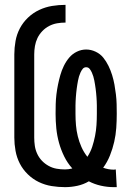

<svg xmlns="http://www.w3.org/2000/svg" viewBox="-20 -763 540 791"><path d="M449 8Q422 8 395.5 2Q369 -4 346 -16Q324 -3 298.5 2.5Q273 8 248 8Q220 8 192.5 3.5Q165 -1 140 -13Q115 -25 94.5 -45Q74 -65 61.5 -89.5Q49 -114 44 -141.5Q39 -169 39 -196V-539Q39 -566 44 -594Q49 -622 62 -646.5Q75 -671 95.5 -690.5Q116 -710 141.5 -722Q167 -734 194.5 -738.5Q222 -743 250 -743V-670Q232 -670 215 -667Q198 -664 182.5 -656Q167 -648 154.5 -635Q142 -622 134.5 -606.5Q127 -591 124 -573.5Q121 -556 121 -539V-196Q121 -179 123.5 -162Q126 -145 133.5 -129Q141 -113 153 -100.5Q165 -88 180.5 -79.5Q196 -71 213 -68Q230 -65 248 -65Q255 -65 262.5 -66Q270 -67 278 -69Q258 -91 244.5 -118.5Q231 -146 223 -175Q215 -204 212 -234Q209 -264 209 -294Q209 -314 209.5 -334Q210 -354 212.5 -374.5Q215 -395 219 -414.5Q223 -434 228.5 -453.5Q234 -473 243 -491.5Q252 -510 265 -525.5Q278 -541 296.5 -550Q315 -559 335 -559Q355 -559 374 -550Q393 -541 405.5 -525.5Q418 -510 427 -491.5Q436 -473 442 -453.5Q448 -434 451.5 -414.5Q455 -395 457.5 -374.5Q460 -354 460.5 -334Q461 -314 461 -294Q461 -265 459 -236Q457 -207 450.5 -178.5Q444 -150 433 -122.5Q422 -95 405 -72Q416 -68 427 -66Q438 -64 449 -64Q451 -64 453 -64.5Q455 -65 457 -65L461 8ZM340 -117Q353 -137 360 -158.5Q367 -180 371.5 -202.5Q376 -225 377.5 -248Q379 -271 379 -294Q379 -302 379 -311Q379 -320 379 -328.5Q379 -337 378.5 -345.5Q378 -354 377.5 -362.5Q377 -371 376 -380Q375 -389 374 -397.5Q373 -406 371.5 -414.5Q370 -423 368.5 -431.5Q367 -440 364.5 -448Q362 -456 358.5 -464Q355 -472 349.5 -479Q344 -486 335 -486Q326 -486 320.5 -479Q315 -472 311.5 -464Q308 -456 305.5 -448Q303 -440 301.5 -431.5Q300 -423 298.5 -414.5Q297 -406 296 -397.5Q295 -389 294 -380Q293 -371 292.5 -362.5Q292 -354 291.5 -345.5Q291 -337 291 -328.5Q291 -320 291 -311Q291 -302 291 -294Q291 -270 293 -247Q295 -224 300.5 -201.5Q306 -179 315.5 -157.5Q325 -136 340 -117Z"/></svg>

Font: Iosevka Medium
Style: Regular
Weight: 500
Monospace: yes
Designer: Belleve Invis
Foundry: Belleve Invis
Version: Version 32.5.0; ttfautohint (v1.8.4)